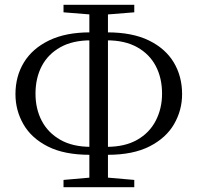

<svg xmlns="http://www.w3.org/2000/svg" viewBox="-20 -762 818 795"><path d="M352 -121Q246 -121 178 -155.5Q110 -190 77 -247.5Q44 -305 44 -372Q44 -446 79 -503.5Q114 -561 183 -594.5Q252 -628 353 -628H388V-595H356Q281 -595 230 -566.5Q179 -538 153 -488.5Q127 -439 127 -374Q127 -311 153 -261.5Q179 -212 230 -183Q281 -154 356 -154H388V-121ZM389 -121V-154H422Q497 -154 548 -183Q599 -212 625 -262.5Q651 -313 651 -374Q651 -439 625 -488.5Q599 -538 548 -566.5Q497 -595 422 -595H389V-628H424Q528 -628 596.5 -594.5Q665 -561 699.5 -503.5Q734 -446 734 -372Q734 -306 701 -248.5Q668 -191 599.5 -156Q531 -121 426 -121ZM243 13V-17L380 -29H398L536 -17V13ZM380 -700 243 -711V-742H536V-711L399 -700ZM350 13V-742H427V13Z"/></svg>

Font: Noto Serif JP
Style: Regular
Weight: 400
Designer: Ryoko NISHIZUKA  (kana & ideographs); Frank Grießhammer (Latin, Greek & Cyrillic); Wenlong ZHANG  (bopomofo); Sandoll Co
Foundry: Adobe
Version: Version 2.003-H1;hotconv 1.1.1;makeotfexe 2.6.0